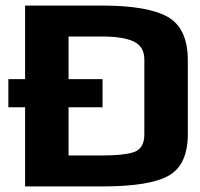

<svg xmlns="http://www.w3.org/2000/svg" viewBox="-20 -669 717 689"><path d="M10 -385V-284H348V-385ZM654 -452C654 -528.7 630.2 -580.7 582.5 -608C534.8 -635.3 456 -649 346 -649H70V0H347C461 0 540.7 -13 586 -39C631.3 -65 654 -114.7 654 -188ZM498 -188C498 -154.7 486.7 -133.5 464 -124.5C441.3 -115.5 400 -111 340 -111H226V-538H345C396.3 -538 434.7 -532 460 -520C485.3 -508 498 -486.3 498 -455Z"/></svg>

Font: Play
Style: Bold
Weight: 700
Designer: Jonas Hecksher
Foundry: Jonas Hecksher, Playtypeª, e-types AS
Version: Version 1.002